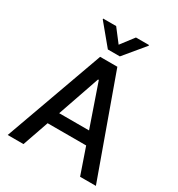

<svg xmlns="http://www.w3.org/2000/svg" viewBox="-218 -1088 1135 1226"><g transform="rotate(30 350.0 -474.5)"><path d="M24.9 0 286.6 -727.3H413.4L675.1 0H558.6L492.2 -192.5H208.1L141.3 0ZM460.2 -284.8 353 -595.2H347.3L240.1 -284.8ZM181.1 -948.5H277L350.1 -853.3L422.9 -948.5H519.2V-943.2L394.2 -792.6H305.8L181.1 -943.2Z"/></g></svg>

Font: Cannonade Med
Style: Regular
Weight: 500
Designer: Rasmus Andersson
Foundry: rsms
Version: Version 3.012;git-f93a4a705